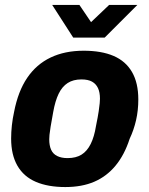

<svg xmlns="http://www.w3.org/2000/svg" viewBox="-20 -744 604 776"><path d="M244 12Q174 12 125 -9Q76 -30 50.5 -74Q25 -118 25 -184Q25 -210 28 -237.5Q31 -265 37 -292Q53 -375 90 -429.5Q127 -484 184.5 -511.5Q242 -539 318 -539Q390 -539 439 -518Q488 -497 513.5 -453Q539 -409 539 -342Q539 -298 530 -258.5Q521 -219 504 -183Q483 -118 447 -74.5Q411 -31 361 -9.5Q311 12 244 12ZM253 -105Q287 -105 309.5 -119Q332 -133 346.5 -162Q361 -191 368 -235Q376 -274 379 -295Q382 -316 383 -327Q384 -338 384 -345Q384 -371 376 -388Q368 -405 352 -414Q336 -423 309 -423Q276 -423 253.5 -408.5Q231 -394 217 -365Q203 -336 195 -291Q188 -253 184.5 -231.5Q181 -210 180 -199Q179 -188 179 -181Q179 -156 186.5 -139Q194 -122 211 -113.5Q228 -105 253 -105ZM535 -724 403 -592H276L191 -724H301L368 -625H317L421 -724Z"/></svg>

Font: Archivo SemiCondensed ExtraBold
Style: Italic
Weight: 800
Width: 4
Italic angle: -10°
Designer: Hector Gatti
Foundry: Omnibus-Type
Version: Version 2.001